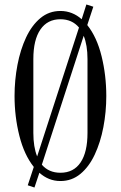

<svg xmlns="http://www.w3.org/2000/svg" viewBox="-20 -789 540 858"><path d="M134 49 104 39 131 -43Q88 -97 66.5 -182.5Q45 -268 45 -360Q45 -431 58 -499Q71 -567 96.5 -621.5Q122 -676 160.5 -708Q199 -740 250 -740Q277 -740 301 -730.5Q325 -721 345 -703L366 -769L397 -759L370 -677Q413 -623 434 -537.5Q455 -452 455 -360Q455 -289 442 -221Q429 -153 403.5 -98.5Q378 -44 339.5 -12Q301 20 250 20Q223 20 199.5 10.5Q176 1 156 -17ZM129 -195Q129 -132 146 -90L333 -666Q302 -703 250 -703Q192 -703 160.5 -657Q129 -611 129 -525ZM250 -17Q309 -17 340 -63Q371 -109 371 -195V-525Q371 -587 354 -629L167 -53Q198 -17 250 -17Z"/></svg>

Font: Xanh Mono
Style: Regular
Weight: 400
Monospace: yes
Designer: Lam Bao, Duy Dao
Foundry: Yellow Type Foundry
Version: Version 3.101; ttfautohint (v1.8.3)